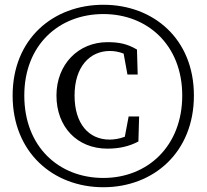

<svg xmlns="http://www.w3.org/2000/svg" viewBox="-20 -770 867 806"><path d="M504 -196C481 -187 457 -184 440 -184C353 -184 293 -250 293 -369C293 -491 358 -556 441 -556C459 -556 479 -553 499 -545L515 -457H558L555 -562C514 -586 480 -593 431 -593C309 -593 217 -500 217 -369C217 -237 304 -146 431 -146C479 -146 521 -155 561 -176L564 -281H520ZM414 -23C227 -23 82 -154 82 -369C82 -581 227 -711 414 -711C600 -711 745 -580 745 -369C745 -157 600 -23 414 -23ZM414 -750C203 -750 33 -607 33 -369C33 -130 203 16 414 16C624 16 794 -130 794 -369C794 -607 624 -750 414 -750Z"/></svg>

Font: Noto Serif CJK JP Medium
Style: Regular
Weight: 500
Designer: Ryoko NISHIZUKA 西塚涼子 (kana & ideographs); Frank Grießhammer (Latin, Greek & Cyrillic); Wenlong ZHANG 张文龙 (bopomofo); San
Foundry: Adobe Systems Incorporated
Version: Version 1.000;PS 1;hotconv 16.6.53;makeotf.lib2.5.65590